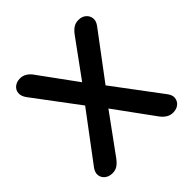

<svg xmlns="http://www.w3.org/2000/svg" viewBox="-184 -875 1044 1044"><g transform="rotate(-45 338.0 -352.5)"><path d="M105 8Q79 8 61.5 -6Q44 -20 41.5 -41.5Q39 -63 56 -86L260 -358L66 -617Q49 -641 51 -663Q53 -685 70.5 -699Q88 -713 114 -713Q155 -713 185 -669L338 -459L491 -669Q508 -692 524.5 -702.5Q541 -713 563 -713Q589 -713 606 -699Q623 -685 626 -663Q629 -641 611 -617L416 -357L619 -86Q637 -63 634.5 -41.5Q632 -20 615 -6Q598 8 571 8Q530 8 499 -36L338 -257L177 -36Q160 -13 143.5 -2.5Q127 8 105 8Z"/></g></svg>

Font: Chiron GoRound TC SB
Style: Regular
Weight: 500
Designer: Ryoko NISHIZUKA 西塚涼子 (kana, bopomofo & ideographs); Paul D. Hunt (Latin, Greek & Cyrillic); Sandoll Communications 산돌커뮤니
Foundry: Adobe
Version: Version 1.000;hotconv 1.1.1;makeotfexe 2.6.0